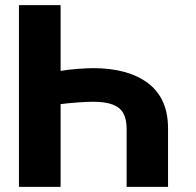

<svg xmlns="http://www.w3.org/2000/svg" viewBox="-20 -727 762 747"><path d="M472.7 0V-225.6Q472.7 -263.7 459.7 -286.6Q446.8 -309.6 418.2 -320.3Q389.6 -331.1 341.8 -331.1Q318.8 -331.1 281.5 -328.4Q244.1 -325.7 215.8 -321.8V0H53.7V-707H215.8V-451.2Q244.1 -456.1 282 -459Q319.8 -461.9 341.8 -461.9Q479 -461.9 556.6 -402.8Q634.3 -343.8 633.8 -225.6V0Z"/></svg>

Font: Pretendard ExtraBold
Style: Regular
Weight: 800
Designer: Base glyphs from Inter by Rasmus Andersson; Hangeul glyphs from Noto Sans CJK(Source Han Sans) by Jang Soo-young and Kan
Foundry: Kil Hyung-jin
Version: Version 1.309